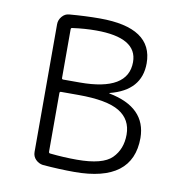

<svg xmlns="http://www.w3.org/2000/svg" viewBox="-66 -590 631 659"><g transform="rotate(10 250.0 -260.0)"><path d="M137.7 -251V-46.9Q137.7 -41 143.6 -41Q190.4 -36.1 236.3 -36.1Q326.2 -36.1 357.9 -67.9Q389.6 -99.6 389.6 -150.4Q389.6 -203.1 346.2 -229.5Q302.7 -255.9 203.1 -255.9H142.6Q137.7 -255.9 137.7 -251ZM137.7 -472.7V-303.7Q137.7 -298.8 142.6 -298.8H200.2Q368.2 -298.8 368.2 -399.4Q368.2 -484.4 224.6 -484.4Q185.5 -484.4 142.6 -478.5Q137.7 -478.5 137.7 -472.7ZM125 2Q110.4 0 99.6 -10.7Q88.9 -21.5 88.9 -37.1V-482.4Q88.9 -497.1 99.1 -509.3Q109.4 -521.5 124 -522.5Q180.7 -527.3 230.5 -527.3Q415 -527.3 415 -403.3Q415 -308.6 307.6 -281.2Q306.6 -281.2 306.6 -280.3Q306.6 -279.3 307.6 -279.3Q437.5 -253.9 438.5 -147.5Q438.5 6.8 235.4 6.8Q184.6 6.8 125 2Z"/></g></svg>

Font: Rounded-L Mgen+ 1m light
Style: Regular
Weight: 200
Designer: [Source Han Sans]
Ryoko NISHIZUKA  (kana & ideographs); Paul D. Hunt (Latin, Greek & Cyrillic); Wenlong ZHANG  (bopomofo
Version: Version 1.059.20150602